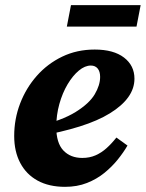

<svg xmlns="http://www.w3.org/2000/svg" viewBox="-20 -708 565 744"><path d="M232 16Q170 16 126 -8Q82 -32 58.5 -76.5Q35 -121 35 -181Q35 -247 58 -307Q81 -367 122.5 -414Q164 -461 221 -488.5Q278 -516 347 -516Q420 -516 460.5 -485Q501 -454 501 -403Q501 -365 477 -331.5Q453 -298 406 -269Q359 -240 289 -218Q219 -196 125 -179L124 -218Q220 -241 273 -274Q326 -307 347 -342.5Q368 -378 368 -410Q368 -431 358.5 -442.5Q349 -454 332 -454Q309 -454 285.5 -434.5Q262 -415 242 -381.5Q222 -348 210 -305Q198 -262 198 -216Q198 -154 225.5 -125Q253 -96 299 -96Q327 -96 350 -106Q373 -116 393 -134Q413 -152 431 -175L474 -144Q459 -118 436.5 -90Q414 -62 384.5 -38Q355 -14 317 1Q279 16 232 16ZM239 -605 255 -688H525L509 -605Z"/></svg>

Font: Source Serif 4 ExtraBold
Style: Italic
Weight: 800
Italic angle: -12°
Designer: Frank Grießhammer
Foundry: Adobe Systems Incorporated
Version: Version 4.004;hotconv 1.0.116;makeotfexe 2.5.65601